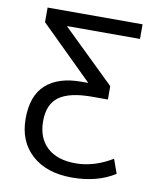

<svg xmlns="http://www.w3.org/2000/svg" viewBox="-83 -796 721 871"><g transform="rotate(10 277.5 -360.0)"><path d="M274.4 -425.8H304.7V-427.7L65.4 -663.1V-730.5H502.9V-663.1H168V-661.1L407.2 -428.7V-367.2H334Q230.5 -367.2 182.6 -332.5Q134.8 -297.9 134.8 -220.2Q134.8 -142.6 181.2 -99.6Q227.5 -56.6 312.5 -56.6Q397.5 -56.6 481.4 -107.4L504.9 -42Q423.8 9.8 307.1 9.8Q190.4 9.8 122.6 -51.3Q54.7 -112.3 54.7 -217.8Q54.7 -323.2 111.8 -374.5Q168.9 -425.8 274.4 -425.8Z"/></g></svg>

Font: GenEi M Gothic v2 Regular
Style: Regular
Weight: 400
Version: Version 2.0